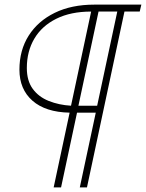

<svg xmlns="http://www.w3.org/2000/svg" viewBox="-20 -730 631 830"><path d="M64 -429Q64 -513 104 -576Q144 -639 216.5 -674.5Q289 -710 388 -710H591L584 -680H518L356 80H325L394 -243H313L244 80H212L281 -243Q177 -245 120.5 -294.5Q64 -344 64 -429ZM96 -436Q96 -381 121.5 -346Q147 -311 191 -293.5Q235 -276 287 -273L374 -680Q286 -680 223.5 -649Q161 -618 128.5 -563Q96 -508 96 -436ZM487 -680H406L319 -273H400Z"/></svg>

Font: Raleway Thin ExtraLight
Style: Italic
Weight: 250
Italic angle: -12°
Version: Version 4.026